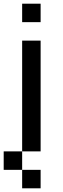

<svg xmlns="http://www.w3.org/2000/svg" viewBox="-120 -820 340 1040"><path d="M0 0V100H-100V0ZM0 100H100V200H0ZM0 -700V-800H100V-700ZM0 -600H100V0H0Z"/></svg>

Font: Galmuri9 Regular
Style: Regular
Weight: 400
Designer: Lee Minseo (quiple)
Version: Version 2.399;hotconv 1.1.1;makeotfexe 2.6.0 DEVELOPMENT